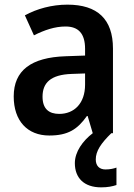

<svg xmlns="http://www.w3.org/2000/svg" viewBox="-20 -639 577 826"><path d="M392 47C392 11 414 -22 459 -66H466V-430C466 -557 399 -619 270 -619C203 -619 138 -601 87 -573L126 -487C172 -510 216 -525 262 -525C317 -525 346 -495 346 -429V-400L262 -397C114 -392 39 -336 39 -224C39 -119 98 -56 192 -56C272 -56 313 -82 354 -140H357L379 -66C336 -33 302 14 302 63C302 126 341 167 415 167C443 167 463 163 481 157V82C470 86 454 90 434 90C408 90 392 75 392 47ZM289 -321 346 -323V-275C346 -194 299 -149 235 -149C191 -149 163 -170 163 -223C163 -282 197 -318 289 -321Z"/></svg>

Font: Noto Sans Malayalam UI SemiCondensed SemiBold
Style: Regular
Weight: 600
Width: 4
Designer: Jelle Bosma - Monotype Design Team
Foundry: Monotype Imaging Inc.
Version: Version 2.104